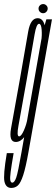

<svg xmlns="http://www.w3.org/2000/svg" viewBox="-76 -695 275 944"><path d="M-20.5 229Q-1.5 229 12 216.8Q25.5 204.5 38 166.5Q50.5 128.5 64 52.5L179.5 -600H152L134 -538.5L30 52Q12.5 153.5 3.8 178.2Q-5 203 -15.5 203Q-23 203 -25.2 191.8Q-27.5 180.5 -23.5 149.5Q-19.5 118.5 -9 58H-42.5Q-61 167.5 -54 198.2Q-47 229 -20.5 229ZM1.5 3Q25 3 44.5 -22.5Q64 -48 71.5 -89L59 -112Q54.5 -83.5 41.5 -54Q28.5 -24.5 18 -24.5Q5 -24.5 14.8 -77Q24.5 -129.5 55 -301Q85 -473 94 -525.5Q103 -578 116 -578Q126.5 -578 128.8 -549Q131 -520 126.5 -492L145 -512.5Q151 -548 141.8 -576.8Q132.5 -605.5 109 -605.5Q74 -605.5 62.5 -539.2Q51 -473 21 -301Q-10 -129.5 -21.8 -63.2Q-33.5 3 1.5 3ZM136 -630Q145.5 -630 152 -637Q158.5 -644 158.5 -653Q158.5 -662 151.8 -668.5Q145 -675 136.5 -675Q127 -675 120.2 -668.5Q113.5 -662 113.5 -653Q113.5 -643 120.2 -636.5Q127 -630 136 -630Z"/></svg>

Font: Anybody UltraCondensed ExtraLight
Style: Italic
Weight: 250
Width: 1
Italic angle: -10°
Version: Version 1.113;gftools[0.9.25]